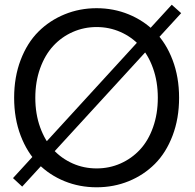

<svg xmlns="http://www.w3.org/2000/svg" viewBox="-20 -775 829 815"><path d="M709 -754.9 749 -719.2 74.2 17.1 35.2 -19ZM150.4 -485.1Q129.9 -428.2 129.9 -359.9Q129.9 -291.5 150.4 -234.6Q170.9 -177.7 206.1 -139.9Q241.2 -102.1 288.6 -81.1Q335.9 -60.1 390.1 -60.1Q444.3 -60.1 491.7 -81.1Q539.1 -102.1 574.2 -139.9Q609.4 -177.7 629.6 -234.6Q649.9 -291.5 649.9 -359.9Q649.9 -428.2 629.6 -485.1Q609.4 -542 574.2 -580.1Q539.1 -618.2 491.5 -639.2Q443.8 -660.2 390.1 -660.2Q336.4 -660.2 288.8 -639.2Q241.2 -618.2 206.1 -580.1Q170.9 -542 150.4 -485.1ZM67.6 -199.5Q40 -272 40 -359.9Q40 -447.8 67.6 -520.3Q95.2 -592.8 142.8 -640.4Q190.4 -688 254.2 -714.1Q317.9 -740.2 390.1 -740.2Q462.4 -740.2 526.1 -714.1Q589.8 -688 637.5 -640.4Q685.1 -592.8 712.6 -520.3Q740.2 -447.8 740.2 -359.9Q740.2 -272 712.6 -199.5Q685.1 -127 637.5 -79.3Q589.8 -31.7 526.4 -5.9Q462.9 20 390.1 20Q317.4 20 253.9 -5.9Q190.4 -31.7 142.8 -79.3Q95.2 -127 67.6 -199.5Z"/></svg>

Font: Miedinger*
Style: Book
Weight: 400
Version: Version 001.000